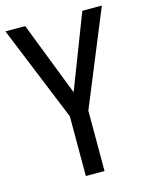

<svg xmlns="http://www.w3.org/2000/svg" viewBox="-109 -784 663 854"><g transform="rotate(-15 222.0 -357.0)"><path d="M223 -374 91 -714H0L179 -275V0H265V-278L444 -714H354Z"/></g></svg>

Font: Noto Sans Lao UI Cond
Style: Regular
Weight: 400
Width: 3
Designer: Monotype Design Team
Foundry: Monotype Imaging Inc.
Version: Version 2.000